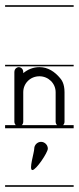

<svg xmlns="http://www.w3.org/2000/svg" viewBox="-22 -483 302 735"><path d="M-2.5 -463V-457H260V-463ZM-2.5 -235V-229H260V-235ZM-2.5 -4V8H260V-4ZM-2.5 226V232H260V226ZM129 -226C105 -226 84 -217 67 -203V-207C67 -214 64 -220 59 -223C56 -225 53 -226 50 -226C47 -226 44 -225 41 -223C36 -220 33 -214 33 -207V-150V-130V-17C33 -11 36 -5 41 -2C44 -1 47 0 50 0C53 0 56 -1 59 -2C64 -5 67 -11 67 -17V-130C67 -164 94 -191 129 -191C163 -191 191 -164 191 -130V-17C191 -11 194 -5 199 -2C202 -1 205 0 208 0C211 0 214 -1 217 -2C222 -5 225 -11 225 -17V-130C225 -164 213 -178 208 -184C188 -208 162 -226 129 -226ZM161.1 86C161.1 72 149.1 60 135.1 60C121.1 60 109.1 72 109.1 86C109.1 101 87.1 168 102.1 168C116.1 168 161.1 101 161.1 86Z"/></svg>

Font: LetsTraceRuled
Style: Medium
Weight: 500
Version: Version 003.000